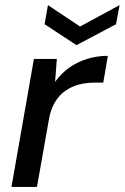

<svg xmlns="http://www.w3.org/2000/svg" viewBox="-20 -733 489 753"><path d="M25 0 113 -502H203L196 -412Q219 -444 250 -466.5Q281 -489 320 -501.5Q359 -514 403 -514L385 -409H352Q319 -409 290 -401.5Q261 -394 236.5 -377Q212 -360 195 -331.5Q178 -303 171 -260L125 0ZM449 -713 435 -638 280 -556 155 -638 168 -713 294 -629Z"/></svg>

Font: DM Sans 16pt Medium
Style: Italic
Weight: 500
Italic angle: -10°
Version: Version 4.004;gftools[0.9.30]